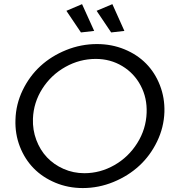

<svg xmlns="http://www.w3.org/2000/svg" viewBox="-20 -924 853 950"><path d="M460 -706Q532.5 -706 595.8 -680Q659 -654 703 -609.2Q747 -564.5 771.2 -502.2Q795.5 -440 793.5 -370Q791 -293.5 757.2 -223.8Q723.5 -154 669 -103.8Q614.5 -53.5 541.2 -23.5Q468 6.5 389.5 6.5Q317 6.5 253.8 -20Q190.5 -46.5 146.5 -91.5Q102.5 -136.5 78.2 -199Q54 -261.5 56.5 -331.5Q58.5 -408 92.2 -477.8Q126 -547.5 180.2 -597.2Q234.5 -647 307.8 -676.5Q381 -706 460 -706ZM308.5 -870.5 386 -903.5 446 -771 380.5 -763.5ZM458 -870.5 536 -903.5 595.5 -771 530 -763.5ZM454 -632.5Q374.5 -632.5 303.8 -593Q233 -553.5 189.5 -485.2Q146 -417 143 -336.5Q141 -281 159.8 -231.2Q178.5 -181.5 212.5 -145.5Q246.5 -109.5 294.8 -88.2Q343 -67 397.5 -67Q476 -67 546 -107Q616 -147 659.2 -216Q702.5 -285 705.5 -365.5Q708.5 -439 676.2 -500.2Q644 -561.5 585 -597Q526 -632.5 454 -632.5Z"/></svg>

Font: Argentum Sans Light
Style: Italic
Weight: 300
Italic angle: -11.3°
Designer: Julieta Ulanovsky (font), Owen Earl (portions from Jones font), Cristiano Sobral (main changes and remaster)
Foundry: Julieta Ulanovsky (font), Owen Earl (portions from Jones font), Cristiano Sobral (main changes and remaster)
Version: Version 3.127